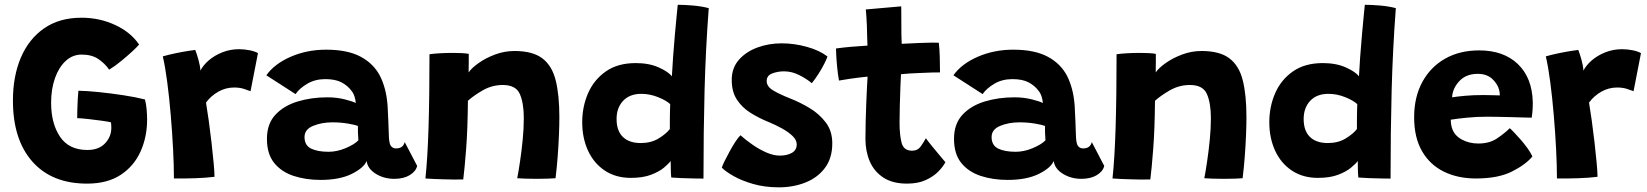

<svg xmlns="http://www.w3.org/2000/svg" viewBox="-20 -743 6881 802"><path d="M343.5 24Q196.5 24 115.2 -68Q34 -160 34 -323Q34 -424.5 67.2 -502.5Q100.5 -580.5 164.5 -624.8Q228.5 -669 320.5 -669Q395.5 -669 460.8 -638.8Q526 -608.5 561 -557Q552 -546 531 -526.8Q510 -507.5 484.5 -486.8Q459 -466 436 -452Q418.5 -477.5 391.2 -496.2Q364 -515 321 -515Q283.5 -515 254.8 -488.8Q226 -462.5 209.8 -417Q193.5 -371.5 193.5 -314Q193.5 -227 230.8 -171.8Q268 -116.5 345 -116.5Q392.5 -116.5 418.8 -144.2Q445 -172 445 -209Q445 -222 443.5 -232Q432 -235 404.8 -238.8Q377.5 -242.5 348.5 -245.8Q319.5 -249 302.5 -249.5Q302.5 -263 303 -285Q303.5 -307 304.8 -328.8Q306 -350.5 307.5 -364Q342.5 -363.5 393.8 -358.2Q445 -353 496.8 -345Q548.5 -337 585.5 -327.5Q590.5 -309 592.5 -285.8Q594.5 -262.5 594.5 -243.5Q594.5 -171 567 -110Q539.5 -49 484 -12.5Q428.5 24 343.5 24Z M817 -448Q828.5 -470.5 852.2 -491Q876 -511.5 908.8 -524.5Q941.5 -537.5 978.5 -537.5Q1001 -537.5 1023.8 -532.8Q1046.5 -528 1057.5 -521L1026.5 -362Q1015.5 -366.5 998 -372Q980.5 -377.5 958 -377.5Q923 -377.5 892.2 -360.2Q861.5 -343 840.5 -314.5Q845.5 -285 851.8 -240.2Q858 -195.5 863.5 -148Q869 -100.5 872.5 -61.5Q876 -22.5 876 -4.5Q840.5 0 794.5 1.5Q748.5 3 706.5 2.5Q706.5 -50 703 -119.5Q699.5 -189 693.2 -262.5Q687 -336 678.5 -400.5Q670 -465 660 -507.5Q684 -514.5 713 -520.5Q742 -526.5 765.5 -530.2Q789 -534 795.5 -534.5Q801.5 -520.5 809 -493.2Q816.5 -466 817 -448Z M1319 8.5Q1257.5 8.5 1206.5 -8.2Q1155.5 -25 1125.2 -62.5Q1095 -100 1095 -163Q1095 -225.5 1130.2 -263.5Q1165.5 -301.5 1223 -319Q1280.5 -336.5 1347.5 -336.5Q1386 -336.5 1420 -328Q1454 -319.5 1466 -312.5Q1465.5 -325.5 1460.8 -340Q1456 -354.5 1447.5 -364.5Q1432.5 -385 1406.8 -398.8Q1381 -412.5 1339 -412.5Q1296 -412.5 1263.5 -393.2Q1231 -374 1214.5 -350L1092.5 -428.5Q1126 -476 1194 -505.8Q1262 -535.5 1342.5 -535.5Q1431 -535.5 1485.8 -506.5Q1540.5 -477.5 1567.5 -425.5Q1580 -400.5 1588 -370.5Q1596 -340.5 1599 -301.5Q1601 -268 1602 -239Q1603 -210 1604 -184Q1604.5 -145.5 1612.2 -134.2Q1620 -123 1634 -123Q1664 -123 1670.5 -149.5L1722.5 -50Q1717 -27 1691.5 -11.5Q1666 4 1627 4Q1583.5 4 1549.5 -17.2Q1515.5 -38.5 1511.5 -70.5Q1499.5 -41.5 1449 -16.5Q1398.5 8.5 1319 8.5ZM1352.5 -109Q1388 -109 1424.5 -124.5Q1461 -140 1477 -157Q1476 -172.5 1475.2 -189Q1474.5 -205.5 1475 -217Q1464 -221.5 1433.2 -226.8Q1402.5 -232 1369 -232Q1323.5 -232 1287.8 -217.2Q1252 -202.5 1252 -170.5Q1252 -136 1279.2 -122.5Q1306.5 -109 1352.5 -109Z M1915 6.5Q1899.5 7 1877.5 7Q1855.5 7 1833 6Q1814.5 5.5 1790.5 4.5Q1766.5 3.5 1757 2.5Q1766 -81 1770 -210Q1774 -339 1774 -516.5Q1816 -522 1871.5 -522Q1889.5 -522 1907 -521.2Q1924.5 -520.5 1938 -518Q1938 -511 1938 -485.2Q1938 -459.5 1937.5 -440.5Q1950.5 -459.5 1980 -480.2Q2009.5 -501 2048.5 -515.5Q2087.5 -530 2129 -530Q2205 -530 2245.5 -499.2Q2286 -468.5 2301.2 -407.2Q2316.5 -346 2316.5 -254Q2316.5 -222 2314.8 -179.2Q2313 -136.5 2309.5 -89.5Q2306 -42.5 2300.5 1.5Q2290 2.5 2268.5 3.2Q2247 4 2223 4Q2197.5 4 2174.5 3.2Q2151.5 2.5 2140.5 1.5Q2146 -26.5 2152.2 -68.5Q2158.5 -110.5 2163.2 -158Q2168 -205.5 2168 -249.5Q2168 -312 2151.5 -350Q2135 -388 2080.5 -388Q2035.5 -388 1996.8 -365.8Q1958 -343.5 1934.5 -322Q1933.5 -203.5 1927 -119.8Q1920.5 -36 1915 6.5Z M2784 -1.5Q2782.5 -12 2782 -34.8Q2781.5 -57.5 2781.5 -70.5Q2773.5 -59.5 2753.5 -42.8Q2733.5 -26 2699.5 -13Q2665.5 0 2615 0Q2552 0 2506.2 -30.5Q2460.5 -61 2436.2 -113.8Q2412 -166.5 2412 -232.5Q2412 -297.5 2436.5 -353.8Q2461 -410 2510.8 -444.8Q2560.5 -479.5 2635.5 -479.5Q2691.5 -479.5 2732 -461.2Q2772.5 -443 2786.5 -424Q2788 -458 2791.5 -504.8Q2795 -551.5 2799 -597.5Q2803 -643.5 2806.5 -678Q2810 -712.5 2811 -723Q2840 -723 2876.2 -719.8Q2912.5 -716.5 2940.5 -709Q2927.5 -536.5 2923 -364.8Q2918.5 -193 2918.5 3Q2906.5 3 2880.5 2.5Q2854.5 2 2827 1Q2799.5 0 2784 -1.5ZM2656.5 -145.5Q2699.5 -145.5 2730.8 -164.5Q2762 -183.5 2778 -204Q2778 -217.5 2778 -238Q2778 -258.5 2778.5 -278.2Q2779 -298 2779.5 -308Q2763 -323.5 2728.8 -337.2Q2694.5 -351 2659 -351Q2610 -351 2582.8 -321.8Q2555.5 -292.5 2555.5 -246Q2555.5 -196.5 2581.8 -171Q2608 -145.5 2656.5 -145.5Z M3233.5 39.5Q3174.5 39.5 3126 25.5Q3077.5 11.5 3043.8 -7.8Q3010 -27 2995 -43Q2998 -52.5 3007 -70.8Q3016 -89 3027.8 -110.5Q3039.5 -132 3051.5 -150.5Q3063.5 -169 3073 -178Q3096.5 -157 3125 -137.5Q3153.5 -118 3182.5 -105.5Q3211.5 -93 3237.5 -93Q3267.5 -93 3287.8 -104.5Q3308 -116 3308 -140Q3308 -158 3290.8 -174.8Q3273.5 -191.5 3246.5 -206.5Q3219.5 -221.5 3190 -233.5Q3149.5 -250 3114.5 -272Q3079.5 -294 3058 -327Q3036.5 -360 3036.5 -409Q3036.5 -459 3066.2 -493Q3096 -527 3143.5 -544.5Q3191 -562 3245.5 -562Q3297 -562 3349.8 -547.5Q3402.5 -533 3436.5 -507Q3433.5 -497.5 3423.8 -478Q3414 -458.5 3400 -436.2Q3386 -414 3371 -395.5Q3350.5 -413 3319.2 -429Q3288 -445 3254.5 -445Q3228.5 -445 3205.5 -436.2Q3182.5 -427.5 3182.5 -404.5Q3182.5 -382 3208.5 -366Q3234.5 -350 3280 -332Q3320 -316.5 3360.8 -292.2Q3401.5 -268 3429 -232Q3456.5 -196 3456.5 -144.5Q3456.5 -82.5 3426 -41.8Q3395.5 -1 3344.8 19.2Q3294 39.5 3233.5 39.5Z M3929 -65.5Q3919.5 -47 3899.2 -26.2Q3879 -5.5 3846.8 9.2Q3814.5 24 3768.5 24Q3708 24 3669.5 -1.5Q3631 -27 3613 -69.2Q3595 -111.5 3595 -162.5Q3595 -197 3596 -236.5Q3597 -276 3598.5 -313.2Q3600 -350.5 3601.5 -379.8Q3603 -409 3604 -423Q3564.5 -419 3530.8 -414Q3497 -409 3484.5 -406.5Q3479.5 -434.5 3476.8 -463.5Q3474 -492.5 3473 -514Q3472 -535.5 3472 -540.5Q3501 -544.5 3534.2 -547.5Q3567.5 -550.5 3603.5 -552.5Q3603 -564.5 3602.2 -590Q3601.5 -615.5 3601 -636Q3600.5 -654.5 3599 -673.2Q3597.5 -692 3596.5 -703.5L3744.5 -716.5Q3744.5 -710.5 3744.8 -688.5Q3745 -666.5 3745 -635.5Q3745 -620 3745.2 -599.8Q3745.5 -579.5 3746.5 -560Q3762.5 -560.5 3784.8 -561.8Q3807 -563 3820 -563.5Q3851.5 -565 3873.5 -565Q3895.5 -565 3901.5 -564.5Q3904.5 -540.5 3905.5 -504.5Q3906.5 -468.5 3906.5 -440.5Q3901.5 -441 3874 -440.2Q3846.5 -439.5 3820 -438Q3801.5 -437.5 3779 -436Q3756.5 -434.5 3743.5 -433Q3742.5 -415.5 3741 -378.2Q3739.5 -341 3738.5 -299.8Q3737.5 -258.5 3737.5 -229.5Q3737.5 -180 3746 -146.8Q3754.5 -113.5 3790 -113.5Q3813.5 -113.5 3826.5 -132.2Q3839.5 -151 3847.5 -165.5Q3856 -153.5 3873.5 -132Q3891 -110.5 3907.5 -91Q3924 -71.5 3929 -65.5Z M4189 8.5Q4127.5 8.5 4076.5 -8.2Q4025.5 -25 3995.2 -62.5Q3965 -100 3965 -163Q3965 -225.5 4000.2 -263.5Q4035.5 -301.5 4093 -319Q4150.5 -336.5 4217.5 -336.5Q4256 -336.5 4290 -328Q4324 -319.5 4336 -312.5Q4335.5 -325.5 4330.8 -340Q4326 -354.5 4317.5 -364.5Q4302.5 -385 4276.8 -398.8Q4251 -412.5 4209 -412.5Q4166 -412.5 4133.5 -393.2Q4101 -374 4084.5 -350L3962.5 -428.5Q3996 -476 4064 -505.8Q4132 -535.5 4212.5 -535.5Q4301 -535.5 4355.8 -506.5Q4410.5 -477.5 4437.5 -425.5Q4450 -400.5 4458 -370.5Q4466 -340.5 4469 -301.5Q4471 -268 4472 -239Q4473 -210 4474 -184Q4474.5 -145.5 4482.2 -134.2Q4490 -123 4504 -123Q4534 -123 4540.5 -149.5L4592.5 -50Q4587 -27 4561.5 -11.5Q4536 4 4497 4Q4453.5 4 4419.5 -17.2Q4385.5 -38.5 4381.5 -70.5Q4369.5 -41.5 4319 -16.5Q4268.5 8.5 4189 8.5ZM4222.5 -109Q4258 -109 4294.5 -124.5Q4331 -140 4347 -157Q4346 -172.5 4345.2 -189Q4344.5 -205.5 4345 -217Q4334 -221.5 4303.2 -226.8Q4272.5 -232 4239 -232Q4193.5 -232 4157.8 -217.2Q4122 -202.5 4122 -170.5Q4122 -136 4149.2 -122.5Q4176.5 -109 4222.5 -109Z M4785 6.5Q4769.5 7 4747.5 7Q4725.5 7 4703 6Q4684.5 5.5 4660.5 4.5Q4636.5 3.5 4627 2.5Q4636 -81 4640 -210Q4644 -339 4644 -516.5Q4686 -522 4741.5 -522Q4759.5 -522 4777 -521.2Q4794.5 -520.5 4808 -518Q4808 -511 4808 -485.2Q4808 -459.5 4807.5 -440.5Q4820.5 -459.5 4850 -480.2Q4879.5 -501 4918.5 -515.5Q4957.5 -530 4999 -530Q5075 -530 5115.5 -499.2Q5156 -468.5 5171.2 -407.2Q5186.5 -346 5186.5 -254Q5186.5 -222 5184.8 -179.2Q5183 -136.5 5179.5 -89.5Q5176 -42.5 5170.5 1.5Q5160 2.5 5138.5 3.2Q5117 4 5093 4Q5067.5 4 5044.5 3.2Q5021.5 2.5 5010.5 1.5Q5016 -26.5 5022.2 -68.5Q5028.5 -110.5 5033.2 -158Q5038 -205.5 5038 -249.5Q5038 -312 5021.5 -350Q5005 -388 4950.5 -388Q4905.5 -388 4866.8 -365.8Q4828 -343.5 4804.5 -322Q4803.5 -203.5 4797 -119.8Q4790.5 -36 4785 6.5Z M5654 -1.5Q5652.5 -12 5652 -34.8Q5651.5 -57.5 5651.5 -70.5Q5643.5 -59.5 5623.5 -42.8Q5603.5 -26 5569.5 -13Q5535.5 0 5485 0Q5422 0 5376.2 -30.5Q5330.5 -61 5306.2 -113.8Q5282 -166.5 5282 -232.5Q5282 -297.5 5306.5 -353.8Q5331 -410 5380.8 -444.8Q5430.5 -479.5 5505.5 -479.5Q5561.5 -479.5 5602 -461.2Q5642.5 -443 5656.5 -424Q5658 -458 5661.5 -504.8Q5665 -551.5 5669 -597.5Q5673 -643.5 5676.5 -678Q5680 -712.5 5681 -723Q5710 -723 5746.2 -719.8Q5782.5 -716.5 5810.5 -709Q5797.5 -536.5 5793 -364.8Q5788.5 -193 5788.5 3Q5776.5 3 5750.5 2.5Q5724.5 2 5697 1Q5669.5 0 5654 -1.5ZM5526.5 -145.5Q5569.5 -145.5 5600.8 -164.5Q5632 -183.5 5648 -204Q5648 -217.5 5648 -238Q5648 -258.5 5648.5 -278.2Q5649 -298 5649.5 -308Q5633 -323.5 5598.8 -337.2Q5564.5 -351 5529 -351Q5480 -351 5452.8 -321.8Q5425.5 -292.5 5425.5 -246Q5425.5 -196.5 5451.8 -171Q5478 -145.5 5526.5 -145.5Z M6381 -89.5Q6353 -55.5 6295.5 -26.5Q6238 2.5 6145 2.5Q6069 2.5 6010.8 -26.2Q5952.5 -55 5919.8 -111.8Q5887 -168.5 5887 -253Q5887 -337.5 5921 -400.2Q5955 -463 6016 -497.8Q6077 -532.5 6158.5 -532.5Q6261 -532.5 6320.5 -475.2Q6380 -418 6382.5 -317Q6383 -283 6378 -251.5Q6370.5 -251.5 6346 -252.2Q6321.5 -253 6290.8 -253.8Q6260 -254.5 6232.8 -255Q6205.5 -255.5 6192.5 -255.5Q6149 -255.5 6108 -251.5Q6067 -247.5 6040 -243Q6040 -224.5 6045 -208.5Q6054.5 -177.5 6085.5 -160.5Q6116.5 -143.5 6155 -143.5Q6201.5 -143.5 6232.8 -164.5Q6264 -185.5 6286.5 -207.5Q6290 -205 6302 -192.5Q6314 -180 6329.8 -162.2Q6345.5 -144.5 6359.5 -125.2Q6373.5 -106 6381 -89.5ZM6045.5 -336.5Q6068 -340 6101 -343Q6134 -346 6177.5 -346Q6200.5 -346 6219 -345.2Q6237.5 -344.5 6245 -344.5Q6245 -355 6242 -367.5Q6235.5 -393 6212.8 -413.8Q6190 -434.5 6152.5 -434.5Q6104 -434.5 6075.8 -404.2Q6047.5 -374 6045.5 -336.5Z M6594 -448Q6605.5 -470.5 6629.2 -491Q6653 -511.5 6685.8 -524.5Q6718.5 -537.5 6755.5 -537.5Q6778 -537.5 6800.8 -532.8Q6823.5 -528 6834.5 -521L6803.5 -362Q6792.5 -366.5 6775 -372Q6757.5 -377.5 6735 -377.5Q6700 -377.5 6669.2 -360.2Q6638.5 -343 6617.5 -314.5Q6622.5 -285 6628.8 -240.2Q6635 -195.5 6640.5 -148Q6646 -100.5 6649.5 -61.5Q6653 -22.5 6653 -4.5Q6617.5 0 6571.5 1.5Q6525.5 3 6483.5 2.5Q6483.5 -50 6480 -119.5Q6476.5 -189 6470.2 -262.5Q6464 -336 6455.5 -400.5Q6447 -465 6437 -507.5Q6461 -514.5 6490 -520.5Q6519 -526.5 6542.5 -530.2Q6566 -534 6572.5 -534.5Q6578.5 -520.5 6586 -493.2Q6593.5 -466 6594 -448Z"/></svg>

Font: Grandstander
Style: Bold
Weight: 700
Designer: Tyler Finck
Foundry: Etcetera Type Co
Version: Version 1.200; ttfautohint (v1.8.3)